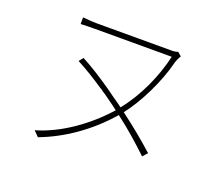

<svg xmlns="http://www.w3.org/2000/svg" viewBox="-116 -853 1232 1057"><g transform="rotate(20 500.0 -325.0)"><path d="M572 -239C650 -180 716 -120 770 -69L795 -97C741 -145 672 -204 592 -263C658 -346 732 -492 762 -615C767 -632 775 -648 782 -659L760 -678C750 -674 739 -672 723 -672H287C255 -672 229 -675 203 -677V-638C229 -639 255 -640 287 -640H736C708 -517 647 -381 566 -282C565 -283 563 -284 562 -285L550 -294C546 -297 541 -300 537 -303L529 -309C518 -316 507 -324 496 -332L488 -338C484 -341 479 -344 475 -347L467 -353C406 -395 345 -435 282 -468L262 -443C317 -414 371 -381 424 -345L433 -340L441 -334L449 -328C451 -328 452 -327 453 -326L462 -320C480 -307 497 -295 515 -282L523 -276C526 -274 528 -272 531 -270L539 -264C542 -262 544 -260 547 -258C447 -145 308 -43 165 -2L195 28C329 -22 463 -113 572 -239Z"/></g></svg>

Font: Glow Sans SC Normal ExtraLight
Style: Regular
Weight: 200
Designer: Ryoko NISHIZUKA (kana, bopomofo & ideographs); Paul D. Hunt (Latin, Greek & Cyrillic); Sandoll Communications, Soo-young
Version: Version 0.93